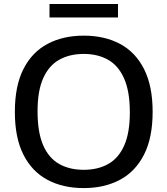

<svg xmlns="http://www.w3.org/2000/svg" viewBox="-20 -927 834 956"><path d="M397 9.5Q293.5 9.5 216.5 -31.5Q139.5 -72.5 96.8 -156.5Q54 -240.5 54 -370Q54 -499.5 96.8 -583.5Q139.5 -667.5 216.8 -708.5Q294 -749.5 397 -749.5Q500.5 -749.5 577.5 -708.5Q654.5 -667.5 697.2 -583.2Q740 -499 740 -370Q740 -241 697 -156.8Q654 -72.5 576.8 -31.5Q499.5 9.5 397 9.5ZM397 -81.5Q467 -81.5 518.5 -110.2Q570 -139 598.2 -202Q626.5 -265 626.5 -367Q626.5 -472 598 -536.2Q569.5 -600.5 518 -629.5Q466.5 -658.5 397 -658.5Q327.5 -658.5 275.8 -630Q224 -601.5 195.5 -538.5Q167 -475.5 167 -373Q167 -267.5 195.2 -203.2Q223.5 -139 275.2 -110.2Q327 -81.5 397 -81.5ZM226.5 -840V-907H567.5V-840Z"/></svg>

Font: Encode Sans SemiExpanded Medium
Style: Regular
Weight: 500
Width: 6
Designer: Multiple Designers
Foundry: Impallari Type
Version: Version 3.002